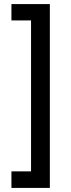

<svg xmlns="http://www.w3.org/2000/svg" viewBox="-20 -820 348 940"><path d="M36 100V19H132V-720H36V-800H224V100Z"/></svg>

Font: Envelope Sans Variable
Style: Regular
Weight: 500
Designer: Andreas Rasmussen / Norman Anderson
Foundry: mail.de GmbH
Version: Version 1.150